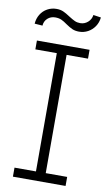

<svg xmlns="http://www.w3.org/2000/svg" viewBox="-97 -934 556 982"><g transform="rotate(10 180.5 -443.0)"><path d="M43.9 -707H317.4V-661.1H206.1V-46.9H317.4V0H43.9V-46.9H155.3V-661.1H43.9ZM115.2 -883.8Q135.3 -883.8 150.6 -877Q166 -870.1 186.5 -856.4Q205.6 -844.2 218 -838.6Q230.5 -833 246.1 -833Q268.6 -833 285.6 -847.9Q302.7 -862.8 305.7 -885.7L345.7 -879.9Q342.8 -853 328.9 -832.5Q314.9 -812 293.7 -800.5Q272.5 -789.1 248 -789.1Q227.5 -789.1 212.6 -795.7Q197.8 -802.2 178.7 -815.4Q162.1 -827.6 148.4 -833.7Q134.8 -839.8 116.2 -839.8Q92.8 -839.8 76.4 -825Q60.1 -810.1 58.6 -787.1L17.6 -790Q19.5 -816.9 32.7 -838.4Q45.9 -859.9 67.6 -871.8Q89.4 -883.8 115.2 -883.8Z"/></g></svg>

Font: Pretendard GOV ExtraLight
Style: Regular
Weight: 200
Designer: Base glyphs from Inter by Rasmus Andersson; Hangeul glyphs from Noto Sans CJK(Source Han Sans) by Jang Soo-young and Kan
Foundry: Kil Hyung-jin
Version: Version 1.309